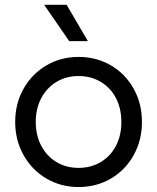

<svg xmlns="http://www.w3.org/2000/svg" viewBox="-20 -750 642 784"><path d="M42 -252Q42 -327.1 76.2 -387.7Q110.4 -448.2 169.4 -482.9Q228.5 -517.6 300.8 -517.6Q374 -517.6 433.1 -482.9Q492.2 -448.2 525.9 -387.7Q559.6 -327.1 559.6 -252Q559.6 -177.7 525.9 -116.7Q492.2 -55.7 433.1 -21Q374 13.7 300.8 13.7Q228.5 13.7 169.4 -21Q110.4 -55.7 76.2 -116.7Q42 -177.7 42 -252ZM475.6 -252Q475.6 -306.6 453.6 -349.1Q431.6 -391.6 391.6 -415.5Q351.6 -439.5 300.8 -439.5Q250 -439.5 210.4 -415.5Q170.9 -391.6 148.4 -349.1Q126 -306.6 126 -252Q126 -197.3 148.4 -154.8Q170.9 -112.3 210.4 -88.4Q250 -64.5 300.8 -64.5Q351.6 -64.5 391.6 -88.4Q431.6 -112.3 453.6 -154.8Q475.6 -197.3 475.6 -252ZM160.2 -730.5H252L338.9 -582H262.7Z"/></svg>

Font: Wanted Sans Variable
Style: Regular
Weight: 400
Designer: Original Design by Kil Hyung-jin and Kang Hanbin, Wanted Lab, Inc; Hangeul from Source Han Sans by Jang Soo-young and Ka
Foundry: Wanted Lab, Inc.
Version: Version 1.003;Glyphs 3.2 (3227)